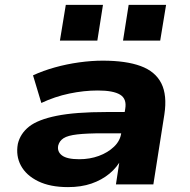

<svg xmlns="http://www.w3.org/2000/svg" viewBox="-20 -754 776 785"><path d="M258 11Q185 11 136 -13Q87 -37 65.5 -77Q44 -117 53 -166Q63 -208 99 -236.5Q135 -265 211.5 -280.5Q288 -296 416 -296H513L500 -209H402Q335 -209 296 -204.5Q257 -200 240 -189Q223 -178 218 -159Q213 -134 233.5 -118.5Q254 -103 304 -103Q347 -103 384 -116.5Q421 -130 446.5 -154.5Q472 -179 476 -212L492 -309Q499 -350 471 -367Q443 -384 380 -384Q323 -384 263.5 -371.5Q204 -359 149 -333L115 -446Q156 -465 204.5 -478.5Q253 -492 303.5 -499Q354 -506 400 -506Q495 -506 555 -484Q615 -462 639.5 -413.5Q664 -365 652 -286L607 0H454L470 -105H477Q459 -70 427.5 -44Q396 -18 354 -3.5Q312 11 258 11ZM483 -588 506 -734H659L635 -588ZM225 -588 249 -734H401L378 -588Z"/></svg>

Font: Nunito Sans 10pt Expanded ExtraBold
Style: Italic
Weight: 800
Width: 7
Italic angle: -9°
Designer: Vernon Adams
Foundry: Vernon Adams
Version: Version 3.101;gftools[0.9.27]